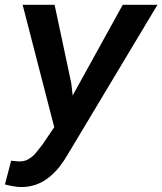

<svg xmlns="http://www.w3.org/2000/svg" viewBox="-23 -548 662 783"><path d="M267.6 -209 199.7 -528.3H69.3L198.2 -29.3L150.9 40.5Q142.1 51.3 133.1 63.2Q124 75.2 114.3 85.4Q103.5 95.2 91.3 102.1Q79.1 108.9 64 109.9Q54.2 110.8 43.5 109.4Q32.7 107.9 22.5 107.4L-2.9 204.1Q13.7 208.5 30 211.4Q46.4 214.4 63 214.8Q97.2 214.8 125.5 204.3Q153.8 193.8 177.2 174.8Q200.2 156.7 219.5 132.1Q238.8 107.4 254.4 80.1L619.1 -528.3H477.5L273.4 -158.7Z"/></svg>

Font: Roboto Mono SemiBold
Style: Italic
Weight: 600
Italic angle: -10°
Monospace: yes
Designer: Google
Version: Version 3.000